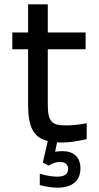

<svg xmlns="http://www.w3.org/2000/svg" viewBox="-20 -650 458 888"><path d="M285 -70C218 -70 201 -88 201 -169V-422H376V-500H201V-630H110V-500H37V-422H110V-165C110 -62 135 -14 201 2L178 102L204 116C223 105 241 99 256 99C282 99 295 110 295 131C295 155 279 167 245 167C224 167 192 163 164 153V206C192 214 225 218 246 218C314 218 352 186 352 129C352 77 321 49 269 49C258 49 246 50 235 52L244 8C252 9 260 9 269 9C307 9 332 3 381 -6V-80C342 -73 314 -70 285 -70Z"/></svg>

Font: LT Wave Alt
Style: Regular
Weight: 400
Designer: Daniel Lyons
Version: Version 2.5 (Glyphs App)